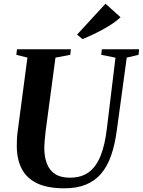

<svg xmlns="http://www.w3.org/2000/svg" viewBox="-20 -1010 774 1040"><path d="M666.5 -698 613 -306Q602.5 -226.5 581.8 -167.2Q561 -108 527.2 -68.8Q493.5 -29.5 444.5 -9.8Q395.5 10 328.5 10Q237 10 180.2 -17.5Q123.5 -45 97.2 -96.5Q71 -148 71 -219Q71 -237 71.8 -256.5Q72.5 -276 75.5 -296.5L128.5 -698L68.5 -713L72 -743H364L360.5 -713L280.5 -698L227.5 -302.5Q224.5 -275 222.2 -250Q220 -225 220 -203.5Q220.5 -160 233.8 -124.5Q247 -89 277.2 -68.2Q307.5 -47.5 359 -47.5Q419 -47.5 459.5 -76.2Q500 -105 524.2 -164.5Q548.5 -224 559 -315L605.5 -697.5L528.5 -713L531.5 -743H733.5L730.5 -713ZM427 -798 397.5 -822.5 551.5 -990 633 -916.5Q604.5 -890.5 568.8 -868.8Q533 -847 496.2 -829.2Q459.5 -811.5 427 -798Z"/></svg>

Font: Merriweather 96pt
Style: Bold Italic
Weight: 700
Italic angle: -7.8°
Version: Version 2.101